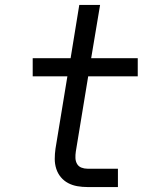

<svg xmlns="http://www.w3.org/2000/svg" viewBox="-20 -755 640 775"><path d="M333 0Q312 0 292 -3.5Q272 -7 255 -16Q238 -25 225.5 -40Q213 -55 207 -74Q201 -93 201 -113.5Q201 -134 204 -155L252 -447H112V-520H265L300 -735H384L348 -520H536V-447H336L286 -143Q284 -130 284.5 -117Q285 -104 291 -93.5Q297 -83 308.5 -78.5Q320 -74 333 -74H456V0Z"/></svg>

Font: Iosevka SS04 Extended
Style: Italic
Weight: 400
Width: 7
Italic angle: -9°
Monospace: yes
Designer: Belleve Invis
Foundry: Belleve Invis
Version: Version 19.0.0; ttfautohint (v1.8.4)